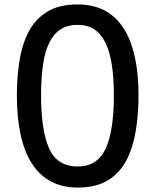

<svg xmlns="http://www.w3.org/2000/svg" viewBox="-20 -833 700 865"><path d="M330 12Q262 12 210.5 -15Q159 -42 124.5 -95Q90 -148 73 -225.5Q56 -303 56 -403Q56 -481 67 -554.5Q78 -628 107 -686Q136 -744 190 -778.5Q244 -813 330 -813Q423 -813 484 -764.5Q545 -716 574.5 -624.5Q604 -533 604 -403Q604 -320 592 -245Q580 -170 550.5 -112.5Q521 -55 467.5 -21.5Q414 12 330 12ZM330 -83Q419 -83 456 -163.5Q493 -244 493 -403Q493 -480 484 -539.5Q475 -599 455.5 -639.5Q436 -680 405 -700.5Q374 -721 330 -721Q284 -721 252.5 -700.5Q221 -680 201.5 -639.5Q182 -599 173.5 -539.5Q165 -480 165 -403Q165 -247 201 -165Q237 -83 330 -83Z"/></svg>

Font: Menbere
Style: Regular
Weight: 400
Designer: Aleme Tadesse
Foundry: Sorkin Type Co
Version: Version 1.000